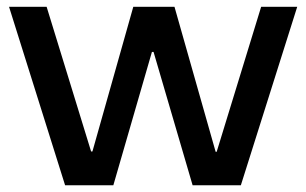

<svg xmlns="http://www.w3.org/2000/svg" viewBox="-20 -549 908 569"><path d="M172.9 0 6.8 -528.8H118.2L250 -100.1H253.9L375 -528.8H497.1L619.1 -99.1H622.1L753.9 -528.8H860.8L693.8 0H550.8L435.1 -395H430.2L315.9 0Z"/></svg>

Font: Lumene Sans Expanded Medium
Style: Regular
Weight: 500
Width: 7
Designer: Deni Anggara
Version: Version 1.003;Glyphs 3.1.2 (3151)